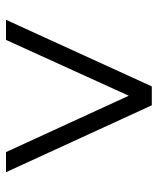

<svg xmlns="http://www.w3.org/2000/svg" viewBox="37 -705 526 640"><g transform="rotate(90 300.0 -385.0)"><path d="M46 -142 268 -628H331L554 -142H487L279 -595H319L113 -142Z"/></g></svg>

Font: Mulish ExtraLight
Style: Regular
Weight: 400
Version: Version 3.603